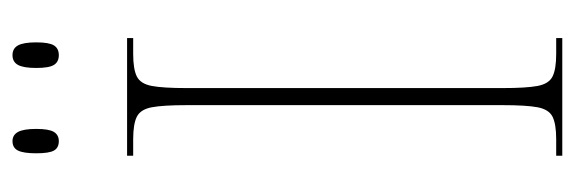

<svg xmlns="http://www.w3.org/2000/svg" viewBox="-334 -608 942 315"><g transform="rotate(-90 137.5 -451.0)"><path d="M39 0V-10H66Q91 -10 103 -16Q115 -22 118.5 -40.5Q122 -59 122 -98V-616Q122 -655 118.5 -673.5Q115 -692 103 -698Q91 -704 66 -704H39V-714H232V-704H206Q181 -704 169 -698Q157 -692 153.5 -673.5Q150 -655 150 -616V-98Q150 -59 153.5 -40.5Q157 -22 169 -16Q181 -10 206 -10H232V0ZM204 -826Q193 -826 188 -834Q183 -842 183 -863Q183 -884 188 -893Q193 -902 204 -902Q215 -902 220 -893Q225 -884 225 -863Q225 -842 220 -834Q215 -826 204 -826ZM63 -826Q52 -826 47.5 -834Q43 -842 43 -863Q43 -884 47.5 -893Q52 -902 63 -902Q73 -902 78 -893Q83 -884 83 -863Q83 -842 78 -834Q73 -826 63 -826Z"/></g></svg>

Font: Noto Serif Display Condensed Thin
Style: Regular
Weight: 100
Width: 3
Designer: Monotype Design Team
Foundry: Monotype Imaging Inc.
Version: Version 2.009